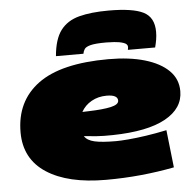

<svg xmlns="http://www.w3.org/2000/svg" viewBox="-55 -846 932 912"><g transform="rotate(-5 411.0 -390.0)"><path d="M740 -21Q663 -6 581.5 2Q500 10 414 10Q233 10 131 -56.5Q29 -123 29 -250Q29 -398 138.5 -479Q248 -560 475 -560Q575 -560 648 -538.5Q721 -517 761.5 -477Q802 -437 802 -379Q802 -297 716 -249.5Q630 -202 464 -199Q420 -198 386.5 -200.5Q353 -203 327 -206Q340 -185 375 -177Q410 -169 478 -169Q498 -169 535 -172Q572 -175 620 -182Q668 -189 720 -200ZM451 -388Q411 -388 379 -370Q347 -352 330 -321Q337 -321 344 -321.5Q351 -322 359 -322Q429 -324 466.5 -332.5Q504 -341 504 -360Q504 -388 451 -388ZM496 -790Q611 -790 661.5 -764.5Q712 -739 712 -670Q712 -651 709 -633Q706 -615 701 -596H571Q572 -601 572.5 -605Q573 -609 573 -610Q573 -624 553.5 -630.5Q534 -637 509.5 -638.5Q485 -640 472 -640Q420 -640 397 -634Q374 -628 367.5 -618Q361 -608 359 -596H228Q235 -677 266.5 -718.5Q298 -760 355 -775Q412 -790 496 -790Z"/></g></svg>

Font: Georama ExtraExtended Black
Style: Italic
Weight: 900
Width: 8
Italic angle: -9°
Designer: Jean-Baptiste Levee
Foundry: Production Type
Version: Version 1.000